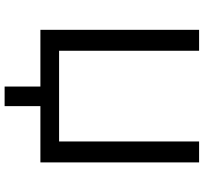

<svg xmlns="http://www.w3.org/2000/svg" viewBox="-46 -700 904 853"><g transform="rotate(90 406.5 -273.0)"><path d="M364 159V0H112V-705H205V-83H608V-705H701V0H451V159Z"/></g></svg>

Font: Nunito Sans 6pt
Style: Regular
Weight: 400
Version: Version 3.101;gftools[0.9.27]